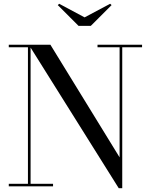

<svg xmlns="http://www.w3.org/2000/svg" viewBox="-20 -987 799 1017"><path d="M428 -895 563.5 -967 571 -960 461 -850H396L286 -960L293.5 -967ZM26.5 -13.5H128V-736.5H26.5V-750H247L613.5 -153.5V-736.5H496.5V-750H732.5V-736.5H627.5V10H609L142 -735V-13.5H261V0H26.5Z"/></svg>

Font: Bodoni Moda 16pt
Style: Regular
Weight: 400
Version: Version 2.3